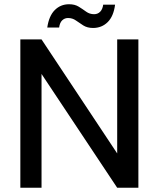

<svg xmlns="http://www.w3.org/2000/svg" viewBox="-20 -886 749 906"><path d="M76 0V-700H176L533 -162V-700H633V0H533L176 -537V0ZM419 -754Q392 -754 373 -766Q354 -778 338 -789.5Q322 -801 301 -801Q285 -801 273.5 -790Q262 -779 259 -756H203Q211 -811 238.5 -838.5Q266 -866 306 -866Q333 -866 351.5 -854.5Q370 -843 386.5 -831Q403 -819 424 -819Q441 -819 452.5 -830.5Q464 -842 467 -864H523Q516 -809 488 -781.5Q460 -754 419 -754Z"/></svg>

Font: DM Sans 9pt Medium
Style: Regular
Weight: 500
Version: Version 4.004;gftools[0.9.30]